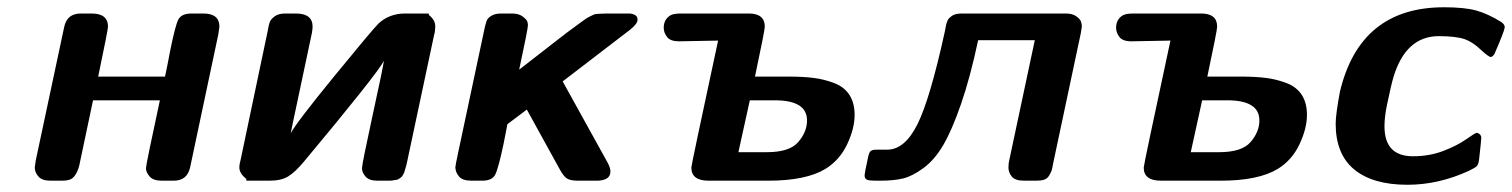

<svg xmlns="http://www.w3.org/2000/svg" viewBox="-20 -495 4142 526"><path d="M75.2 -36.1Q75.2 -38.1 78.1 -56.2L155.8 -420.9Q163.6 -458 201.2 -458Q201.2 -458 231 -458Q275.9 -458 275.9 -421.9Q275.9 -414.1 249 -285.2H432.1Q438 -312 445.8 -354Q460 -424.8 468.5 -441.4Q477.1 -458 504.9 -458H537.1Q581.1 -458 581.1 -421.9L578.1 -400.9L501 -37.1Q493.2 0 456.1 0H422.9Q399.9 0 389.9 -11.5Q379.9 -22.9 379.9 -34.2Q379.9 -43.9 418 -220.2H234.9Q197.8 -44.4 196.8 -40Q187 -5.9 168 -2Q162.1 0 149.9 0H118.2Q95.2 0 85.2 -11.5Q75.2 -22.9 75.2 -36.1Z M635.7 -36.1Q635.7 -44.9 639.6 -59.1L713.4 -410.2Q716.3 -427.2 719 -434.6Q721.7 -441.9 732.2 -450Q742.7 -458 761.7 -458H790.5Q836.4 -458 836.4 -421.9Q836.4 -417 834.5 -404.8L781.7 -155.8L776.4 -129.9Q791.5 -158.7 895.5 -285.9Q999.5 -413.1 1017.6 -431.2Q1047.4 -458 1089.4 -458H1154.8V-454.1Q1172.9 -439.9 1172.4 -421.9Q1172.4 -409.7 1169.4 -399.9L1094.7 -48.8Q1094.7 -47.9 1093 -41.5Q1091.3 -35.2 1090.8 -34.2Q1090.3 -33.2 1088.9 -27.6Q1087.4 -22 1086.4 -20.5Q1085.4 -19 1083.5 -15.1Q1081.5 -11.2 1079.1 -9.5Q1076.7 -7.8 1073.5 -5.4Q1070.3 -2.9 1066.4 -2.4Q1062.5 -2 1057.6 -1Q1052.7 0 1046.4 0H1013.7Q991.7 0 981.7 -11Q971.7 -22 971.7 -34.2Q971.7 -45.4 1000.7 -178.7Q1029.8 -312 1031.7 -328.1Q1012.7 -292 813.5 -53.2Q788.6 -23.4 769.5 -11.7Q750.5 0 718.8 0H654.8V-4.9Q635.7 -20 635.7 -36.1Z M1227.5 -37.1Q1227.5 -41 1235.4 -78.1L1308.1 -419.9Q1311 -432.1 1313.7 -439Q1316.4 -445.8 1326.4 -451.9Q1336.4 -458 1353.5 -458H1382.3Q1401.4 -458 1412.4 -449.5Q1423.3 -440.9 1424.8 -435.5Q1426.3 -430.2 1426.3 -425.8Q1426.3 -416 1402.3 -304.2Q1428.2 -324.2 1455.8 -345.7Q1483.4 -367.2 1499.3 -379.6Q1515.1 -392.1 1532.2 -405Q1549.3 -418 1558.8 -424.6Q1568.4 -431.2 1577.9 -438.5Q1587.4 -445.8 1593.3 -448.5Q1599.1 -451.2 1604.7 -454.1Q1610.4 -457 1616.9 -457Q1623.5 -457 1627.9 -457.5Q1632.3 -458 1642.6 -458H1701.2H1706.5Q1711.4 -457 1713.4 -456.5Q1715.3 -456.1 1719.2 -454.1Q1723.1 -452.1 1724.9 -449Q1726.6 -445.8 1726.6 -440.9Q1726.6 -429.7 1705.6 -413.1Q1526.4 -275.9 1521.5 -272L1645.5 -47.9Q1652.3 -34.7 1652.3 -24.9Q1652.3 -2 1619.1 0H1563.5Q1543.5 0 1533.9 -5.6Q1524.4 -11.2 1514.2 -29.8L1423.3 -194.8L1370.1 -154.8Q1366.2 -133.8 1359.4 -100.1Q1345.2 -33.2 1336.7 -16.6Q1328.1 0 1301.3 0H1271.5Q1246.6 0 1237.1 -12Q1227.5 -23.9 1227.5 -37.1Z M1798.3 -418.9Q1798.3 -441.9 1816.9 -453.1Q1825.7 -458 1846.2 -458H2031.2Q2075.2 -458 2075.2 -421.9Q2075.2 -412.1 2048.3 -285.2H2139.2Q2180.2 -285.2 2209.2 -281.5Q2238.3 -277.8 2265.6 -267.3Q2293 -256.8 2307.1 -234.9Q2321.3 -212.9 2321.3 -180.2Q2321.3 -143.1 2300.8 -99.6Q2280.3 -56.2 2241.2 -32.2Q2188 0 2085 0H1920.9Q1874 0 1874 -36.1Q1874 -43 1947.3 -383.8L1840.3 -381.8Q1816.4 -381.8 1807.4 -393.8Q1798.3 -405.8 1798.3 -418.9ZM2002.9 -78.1H2081.1Q2143.1 -78.1 2167 -106Q2190.9 -133.8 2190.9 -165Q2190.9 -220.2 2103 -220.2H2034.2Z M2348.6 -15.1Q2348.6 -20 2357.9 -63Q2360.8 -78.1 2365.7 -81.5Q2370.6 -85 2381.8 -85H2410.6Q2458.5 -85 2493.2 -154.1Q2527.8 -223.1 2568.8 -410.2Q2568.8 -411.1 2570.3 -418.5Q2571.8 -425.8 2572.3 -428.5Q2572.8 -431.2 2575.2 -437Q2577.6 -442.9 2580.6 -445.6Q2583.5 -448.2 2588.1 -451.7Q2592.8 -455.1 2599.9 -456.5Q2606.9 -458 2615.7 -458H2899.9Q2918 -458 2928.5 -450.4Q2939 -442.9 2941.4 -436Q2943.8 -429.2 2943.8 -421.9L2940.9 -403.8L2865.7 -49.8Q2862.8 -33.7 2861.3 -28.8Q2859.9 -23.9 2854.7 -14.9Q2849.6 -5.9 2841.1 -2.9Q2832.5 0 2818.8 0H2785.6Q2760.7 0 2751.7 -11.5Q2742.7 -22.9 2742.7 -36.1Q2742.7 -48.3 2745.6 -59.1L2814.9 -384.8H2659.7Q2637.7 -281.7 2612.8 -210Q2587.9 -138.2 2564.2 -97.7Q2540.5 -57.1 2510 -34.7Q2479.5 -12.2 2454.1 -6.1Q2428.7 0 2391.6 0H2377Q2361.8 0 2355.2 -2.7Q2348.6 -5.4 2348.6 -15.1Z M3037.6 -418.9Q3037.6 -441.9 3056.2 -453.1Q3064.9 -458 3085.4 -458H3270.5Q3314.5 -458 3314.5 -421.9Q3314.5 -412.1 3287.6 -285.2H3378.4Q3419.4 -285.2 3448.5 -281.5Q3477.5 -277.8 3504.9 -267.3Q3532.2 -256.8 3546.4 -234.9Q3560.5 -212.9 3560.5 -180.2Q3560.5 -143.1 3540 -99.6Q3519.5 -56.2 3480.5 -32.2Q3427.2 0 3324.2 0H3160.2Q3113.3 0 3113.3 -36.1Q3113.3 -43 3186.5 -383.8L3079.6 -381.8Q3055.7 -381.8 3046.6 -393.8Q3037.6 -405.8 3037.6 -418.9ZM3242.2 -78.1H3320.3Q3382.3 -78.1 3406.2 -106Q3430.2 -133.8 3430.2 -165Q3430.2 -220.2 3342.3 -220.2H3273.4Z M3639.2 -155.8Q3639.2 -181.6 3650.9 -244.1Q3706.1 -475.1 3936 -475.1Q3992.2 -475.1 4024.7 -466.1Q4057.1 -457 4093.8 -434.1L4099.1 -429.2L4102.1 -423.8V-418.9Q4101.1 -409.2 4074.2 -347.2Q4069.3 -339.4 4064 -338.9Q4058.1 -338.9 4036.1 -359.4Q4014.2 -379.9 3994.1 -387.2Q3969.2 -396 3921.9 -396Q3832 -396 3797.9 -285.2Q3792 -266.1 3779.8 -208Q3772.9 -174.8 3772.9 -148.9Q3772.9 -66.9 3851.1 -66.9Q3896 -66.9 3934.1 -81.5Q3972.2 -96.2 3996.1 -113Q4020 -129.9 4024.9 -130.9H4027.8Q4037.6 -127 4038.1 -118.2Q4038.1 -112.3 4032.2 -59.1Q4030.3 -43.9 4025.6 -39.6Q4021 -35.2 4003.9 -26.9Q3920.9 11.2 3835.9 11.2Q3740.7 11.2 3689.9 -30.8Q3639.2 -72.8 3639.2 -155.8Z"/></svg>

Font: CMU Sans Serif
Style: BoldOblique
Weight: 700
Italic angle: -12°
Version: Version 0.7.0